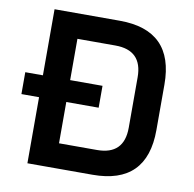

<svg xmlns="http://www.w3.org/2000/svg" viewBox="-78 -769 855 847"><g transform="rotate(10 349.5 -345.0)"><path d="M20 -296V-394H99V-690H391Q634 -690 634 -447V-243Q634 0 391 0H99V-296ZM221 -111H391Q512 -111 512 -232V-458Q512 -579 391 -579H221V-394H366V-296H221Z"/></g></svg>

Font: Oxanium ExtraLight SemiBold
Style: Regular
Weight: 600
Version: Version 2.000